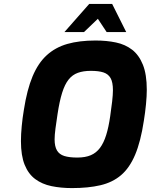

<svg xmlns="http://www.w3.org/2000/svg" viewBox="-20 -955 770 981"><path d="M348 6Q291 6 243 -4Q195 -14 160 -40Q125 -66 106 -113Q87 -160 87 -234Q87 -268 91 -310.5Q95 -353 102 -394Q118 -497 146.5 -565Q175 -633 219 -673Q263 -713 324 -730.5Q385 -748 468 -748Q525 -748 572.5 -738Q620 -728 655 -701Q690 -674 710 -624.5Q730 -575 730 -496Q730 -465 726 -423Q722 -381 715 -338Q699 -232 670.5 -164.5Q642 -97 598.5 -60Q555 -23 493 -8.5Q431 6 348 6ZM375 -150Q416 -150 444 -162Q472 -174 491 -199.5Q510 -225 522.5 -265Q535 -305 543 -361Q549 -401 553 -436.5Q557 -472 557 -494Q557 -535 545 -556Q533 -577 508.5 -585Q484 -593 444 -593Q406 -593 378 -583Q350 -573 330.5 -548.5Q311 -524 297.5 -481Q284 -438 274 -372Q268 -334 263.5 -299Q259 -264 259 -243Q259 -207 271 -186.5Q283 -166 308.5 -158Q334 -150 375 -150ZM309 -791 436 -935H553L625 -791H525L480 -859L409 -791Z"/></svg>

Font: Exo Thin ExtraBold
Style: Italic
Weight: 800
Italic angle: -9°
Version: Version 2.000